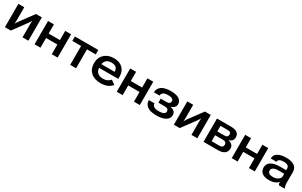

<svg xmlns="http://www.w3.org/2000/svg" viewBox="260 -2108 5818 3698"><g transform="rotate(30 3169.0 -259.0)"><path d="M68.8 0H199.7L425.8 -307.6Q436.5 -323.7 444.8 -337.6Q453.1 -351.6 459 -365.2H462.9Q461.9 -350.6 461.2 -331.8Q460.4 -313 460.4 -298.3V0H590.8V-518.6H460L234.4 -212.4Q223.1 -196.3 215.3 -182.6Q207.5 -168.9 200.7 -154.8H197.3Q197.8 -169.4 198.7 -188.2Q199.7 -207 199.7 -222.2V-518.6H68.8Z M728.5 -518.6V0H859.4V-215.3H1110.8V0H1241.2V-518.6H1110.8V-314H859.4V-518.6Z M1325.2 -419.9H1520.5V0H1651.4V-419.9H1846.2V-518.6H1325.2Z M1901.9 -251.5Q1901.9 -132.3 1981.2 -58.8Q2060.5 14.6 2203.1 14.6Q2292 14.6 2356.7 -16.4Q2421.4 -47.4 2448.7 -90.3L2359.4 -154.3Q2334 -124 2294.4 -104Q2254.9 -84 2201.7 -84Q2113.3 -84 2071.8 -128.2Q2030.3 -172.4 2030.3 -246.6V-272.5Q2030.3 -347.2 2069.8 -391.8Q2109.4 -436.5 2187 -436.5Q2262.2 -436.5 2295.4 -403.8Q2328.6 -371.1 2328.6 -315.4V-311.5H1986.3V-228.5H2458V-275.9Q2458 -395.5 2387 -464.4Q2315.9 -533.2 2188.5 -533.2Q2061.5 -533.2 1981.7 -459.7Q1901.9 -386.2 1901.9 -267.1Z M2556.2 -518.6V0H2687V-215.3H2938.5V0H3068.8V-518.6H2938.5V-314H2687V-518.6Z M3446.3 14.6Q3570.3 14.6 3643.6 -27.6Q3716.8 -69.8 3716.8 -147.9Q3716.8 -196.8 3685.3 -226.8Q3653.8 -256.8 3597.7 -266.1V-267.6Q3647.9 -283.2 3674.3 -312Q3700.7 -340.8 3700.7 -384.8Q3700.7 -452.1 3639.6 -492.7Q3578.6 -533.2 3452.1 -533.2Q3319.3 -533.2 3250.2 -483.4Q3181.2 -433.6 3181.2 -351.1V-348.6H3308.1V-351.1Q3308.1 -389.6 3341.1 -414.3Q3374 -439 3446.8 -439Q3508.3 -439 3537.8 -421.6Q3567.4 -404.3 3567.4 -372.1Q3567.4 -341.8 3547.6 -325Q3527.8 -308.1 3481.9 -308.1H3356V-218.3H3494.6Q3542 -218.3 3563 -201.2Q3584 -184.1 3584 -153.8Q3584 -119.1 3549.8 -99.1Q3515.6 -79.1 3444.3 -79.1Q3360.8 -79.1 3329.6 -106Q3298.3 -132.8 3298.3 -167.5V-169.9H3171.4V-167.5Q3171.4 -86.9 3236.8 -36.1Q3302.2 14.6 3446.3 14.6Z M3826.2 0H3957L4183.1 -307.6Q4193.8 -323.7 4202.1 -337.6Q4210.4 -351.6 4216.3 -365.2H4220.2Q4219.2 -350.6 4218.5 -331.8Q4217.8 -313 4217.8 -298.3V0H4348.1V-518.6H4217.3L3991.7 -212.4Q3980.5 -196.3 3972.7 -182.6Q3964.8 -168.9 3958 -154.8H3954.6Q3955.1 -169.4 3956.1 -188.2Q3957 -207 3957 -222.2V-518.6H3826.2Z M4485.8 0H4807.6Q4902.8 0 4951.7 -38.8Q5000.5 -77.6 5000.5 -146.5Q5000.5 -196.8 4969.5 -227.3Q4938.5 -257.8 4887.7 -267.1V-268.6Q4933.1 -281.2 4957.8 -310.1Q4982.4 -338.9 4982.4 -384.8Q4982.4 -451.2 4935.1 -484.9Q4887.7 -518.6 4789.6 -518.6H4485.8ZM4615.2 -306.2V-430.2H4773.4Q4814.5 -430.2 4832.5 -415.3Q4850.6 -400.4 4850.6 -370.6Q4850.6 -340.3 4832.5 -323.2Q4814.5 -306.2 4773.4 -306.2ZM4615.2 -88.4V-221.7H4788.1Q4830.6 -221.7 4849.9 -204.1Q4869.1 -186.5 4869.1 -155.8Q4869.1 -124 4849.6 -106.2Q4830.1 -88.4 4788.1 -88.4Z M5113.3 -518.6V0H5244.1V-215.3H5495.6V0H5626V-518.6H5495.6V-314H5244.1V-518.6Z M5734.4 -152.8Q5734.4 -73.2 5790.3 -32Q5846.2 9.3 5940.4 9.3Q6019 9.3 6071 -13.7Q6123 -36.6 6142.1 -67.9Q6143.6 -49.3 6149.7 -30.5Q6155.8 -11.7 6162.6 0H6290V-7.8Q6279.3 -28.3 6273.4 -56.4Q6267.6 -84.5 6267.6 -116.2V-356.4Q6267.6 -443.8 6203.4 -488.5Q6139.2 -533.2 6022.9 -533.2Q5904.3 -533.2 5835.7 -491.5Q5767.1 -449.7 5767.1 -374V-369.6H5895.5V-374.5Q5895.5 -405.3 5925.8 -423.3Q5956.1 -441.4 6017.6 -441.4Q6080.6 -441.4 6109.1 -420.4Q6137.7 -399.4 6137.7 -356.9V-323.2H6000.5Q5875 -323.2 5804.7 -279.5Q5734.4 -235.8 5734.4 -152.8ZM5864.7 -162.1Q5864.7 -201.7 5904.1 -223.1Q5943.4 -244.6 6018.6 -244.6H6138.7V-186.5Q6138.7 -145.5 6092.5 -113.5Q6046.4 -81.5 5982.9 -81.5Q5920.9 -81.5 5892.8 -101.3Q5864.7 -121.1 5864.7 -162.1Z"/></g></svg>

Font: Roboto Flex
Style: wght 600 wdth 140 opsz 13.0 GRAD 0.00 slnt 0.00 XTRA 468 XOPQ 96 YOPQ 79 YTLC 514 YTUC 712 YTAS 750 YTDE -203.00 YTFI 738
Weight: 600
Width: 8
Designer: Berlow after Robertson
Foundry: Google
Version: Version 3.100